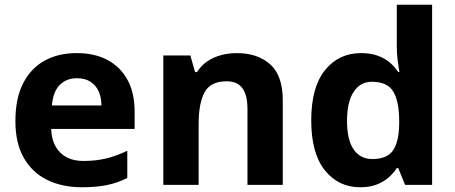

<svg xmlns="http://www.w3.org/2000/svg" viewBox="-20 -831 1921 810"><path d="M303 -607Q379 -607 433.5 -578Q488 -549 518 -494Q548 -439 548 -359V-287H196Q198 -224 233.5 -188Q269 -152 332 -152Q385 -152 428 -162.5Q471 -173 517 -195V-80Q477 -60 432.5 -50.5Q388 -41 325 -41Q243 -41 180 -71.5Q117 -102 81 -164Q45 -226 45 -320Q45 -416 77.5 -479.5Q110 -543 168 -575Q226 -607 303 -607ZM304 -501Q261 -501 232.5 -473Q204 -445 199 -386H408Q408 -419 396.5 -445Q385 -471 362 -486Q339 -501 304 -501Z M979 -607Q1067 -607 1120 -559.5Q1173 -512 1173 -407V-51H1024V-370Q1024 -429 1003 -458.5Q982 -488 936 -488Q868 -488 843 -441.5Q818 -395 818 -308V-51H669V-597H783L803 -527H811Q829 -555 855 -572.5Q881 -590 913 -598.5Q945 -607 979 -607Z M1499 -41Q1408 -41 1350.5 -112.5Q1293 -184 1293 -323Q1293 -463 1351 -535Q1409 -607 1503 -607Q1542 -607 1572 -596.5Q1602 -586 1623.5 -568Q1645 -550 1660 -527H1665Q1662 -543 1658 -573.5Q1654 -604 1654 -636V-811H1803V-51H1689L1660 -122H1654Q1640 -100 1618.5 -81.5Q1597 -63 1568 -52Q1539 -41 1499 -41ZM1551 -160Q1613 -160 1638 -196.5Q1663 -233 1664 -306V-322Q1664 -402 1639.5 -444Q1615 -486 1549 -486Q1500 -486 1472 -443.5Q1444 -401 1444 -321Q1444 -241 1472 -200.5Q1500 -160 1551 -160Z"/></svg>

Font: Noto Sans Tamil UI
Style: Regular
Weight: 400
Designer: Jelle Bosma - Monotype Design Team
Foundry: Monotype Imaging Inc.
Version: Version 2.004